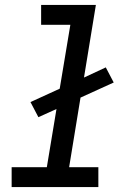

<svg xmlns="http://www.w3.org/2000/svg" viewBox="-20 -755 540 775"><path d="M27 0V-80H169L208 -315L135 -282L103 -343L221 -397L264 -655H146V-735H367L319 -442L407 -483L439 -422L305 -361L259 -80H377V0Z"/></svg>

Font: Iosevka SS18 Medium
Style: Italic
Weight: 500
Italic angle: -9°
Monospace: yes
Designer: Belleve Invis
Foundry: Belleve Invis
Version: Version 25.1.1; ttfautohint (v1.8.4)